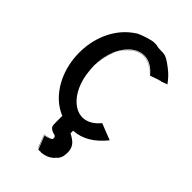

<svg xmlns="http://www.w3.org/2000/svg" viewBox="-245 -702 1006 1006"><g transform="rotate(45 257.5 -199.5)"><path d="M150 -212C147 -223 145 -235 143 -246C141 -265 138 -286 138 -308C139 -337 144 -365 151 -391L156 -405C145 -376 139 -346 137 -316C143 -435 208 -529 287 -529C323 -529 356 -509 382 -476C375 -471 407 -484 434 -493C437 -494 429 -491 426 -489C446 -497 447 -497 439 -493L447 -496L444 -494L480 -507C463 -529 450 -547 418 -571C389 -593 368 -608 343 -608H340C295 -608 296 -614 290 -613C277 -614 269 -613 264 -612C216 -602 173 -582 176 -581C-5 -466 -9 -164 149 -35C168 -20 190 -8 207 -1C207 67 206 71 213 81C218 87 231 94 238 96C244 97 258 98 258 114C258 119 257 121 252 124C249 126 244 128 242 128C242 129 209 135 209 135L212 143C238 212 232 199 240 213C234 196 216 149 211 136L244 129L252 126C244 130 237 131 223 134C234 132 247 131 256 125C245 133 223 135 214 138L243 212H244C243 212 243 213 244 213H251C265 211 261 212 258 213C265 212 265 213 263 214C263 214 264 214 266 213C265 214 265 214 264 214C299 209 314 200 326 190C328 189 332 186 333 185C335 183 334 183 335 181C339 178 344 173 348 169C354 160 359 150 358 150C360 145 361 141 361 139C366 108 363 80 340 58C324 44 302 33 302 33V14C369 10 425 -26 473 -86L382 -122C294 -16 184 -83 150 -212ZM379 -473C310 -562 216 -530 171 -439C218 -527 306 -561 379 -473ZM171 -439C163 -424 157 -408 151 -391C146 -373 143 -355 140 -334C145 -377 159 -415 171 -439ZM160 -417C158 -413 157 -409 156 -405C158 -411 160 -417 163 -423ZM140 -334C140 -333 140 -331 140 -330ZM259 118V117C259 116 259 112 258 108C259 111 260 114 259 118Z"/></g></svg>

Font: HIVNotRetro
Style: Regular
Weight: 400
Designer: Feorag
Foundry: Feorag
Version: Version 1.000;PS 001.000;hotconv 1.0.88;makeotf.lib2.5.64775